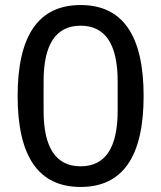

<svg xmlns="http://www.w3.org/2000/svg" viewBox="-20 -730 640 762"><path d="M550 -349Q550 12 300 12Q50 12 50 -349Q50 -710 300 -710Q550 -710 550 -349ZM447 -291V-407Q447 -628 300 -628Q153 -628 153 -407V-291Q153 -70 300 -70Q447 -70 447 -291Z"/></svg>

Font: IBM Plex Mono Text
Style: Regular
Weight: 450
Designer: Mike Abbink, Paul van der Laan, Pieter van Rosmalen
Foundry: Bold Monday
Version: Version 2.000